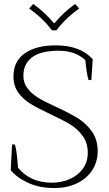

<svg xmlns="http://www.w3.org/2000/svg" viewBox="-20 -939 548 969"><path d="M127 -896 148 -919Q213 -871 251 -823H256Q294 -871 359 -919L380 -896Q309 -846 265 -786H242Q198 -846 127 -896ZM34 -80 41 -210H55Q64 -187 71 -93Q98 -58 141.5 -37.5Q185 -17 243 -17Q290 -17 331.5 -35Q373 -53 398 -87Q423 -121 423 -168Q423 -218 397 -253.5Q371 -289 333.5 -311.5Q296 -334 234 -363Q172 -392 135.5 -414Q99 -436 73.5 -470Q48 -504 48 -553Q48 -630 105 -670Q162 -710 261 -710Q386 -710 448 -640L441 -535H427Q422 -549 417.5 -579Q413 -609 411 -635Q361 -683 276 -683Q185 -683 141.5 -649.5Q98 -616 98 -557Q98 -519 120 -491.5Q142 -464 174.5 -444.5Q207 -425 264 -399Q331 -368 372.5 -342.5Q414 -317 443.5 -276Q473 -235 473 -176Q473 -121 444.5 -78.5Q416 -36 366.5 -13Q317 10 254 10Q180 10 123.5 -15.5Q67 -41 34 -80Z"/></svg>

Font: Trirong ExtraLight
Style: Regular
Weight: 275
Designer: Katatrad Team
Foundry: CadsonDemak
Version: Version 1.001